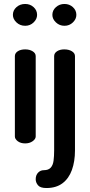

<svg xmlns="http://www.w3.org/2000/svg" viewBox="-20 -723 453 968"><path d="M107 0Q84 0 69.5 -11Q55 -22 55 -35V-440Q55 -455 69.5 -464.5Q84 -474 107 -474Q129 -474 144.5 -464.5Q160 -455 160 -440V-35Q160 -22 144.5 -11Q129 0 107 0ZM107 -593Q81 -593 63 -610Q45 -627 45 -648Q45 -671 63 -687Q81 -703 107 -703Q132 -703 149.5 -687Q167 -671 167 -648Q167 -627 149.5 -610Q132 -593 107 -593ZM214 225Q183 225 171.5 211Q160 197 160 181Q160 160 172 147.5Q184 135 201 135Q224 135 235.5 122.5Q247 110 250 87.5Q253 65 253 36V-440Q253 -455 267.5 -464.5Q282 -474 304 -474Q327 -474 342.5 -464.5Q358 -455 358 -440V36Q358 91 342.5 134Q327 177 295 201Q263 225 214 225ZM305 -593Q280 -593 262 -610Q244 -627 244 -648Q244 -671 262 -687Q280 -703 305 -703Q330 -703 347.5 -687Q365 -671 365 -648Q365 -627 347.5 -610Q330 -593 305 -593Z"/></svg>

Font: Dosis ExtraLight SemiBold
Style: Regular
Weight: 600
Version: Version 3.001; ttfautohint (v1.8.2)